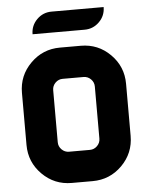

<svg xmlns="http://www.w3.org/2000/svg" viewBox="-56 -852 697 897"><g transform="rotate(-5 293.0 -403.0)"><path d="M341.8 -488.3H244.1Q224.1 -488.3 209.7 -473.9Q195.3 -459.5 195.3 -439.5V-195.3Q195.3 -175.3 209.7 -160.9Q224.1 -146.5 244.1 -146.5H341.8Q361.8 -146.5 376.2 -160.9Q390.6 -175.3 390.6 -195.3V-439.5Q390.6 -459.5 376.2 -473.9Q361.8 -488.3 341.8 -488.3ZM244.1 -634.8H341.8Q422.9 -634.8 480 -577.6Q537.1 -520.5 537.1 -439.5V-195.3Q537.1 -114.3 480 -57.1Q422.9 0 341.8 0H244.1Q163.1 0 106 -57.1Q48.8 -114.3 48.8 -195.3V-439.5Q48.8 -520.5 106 -577.6Q163.1 -634.8 244.1 -634.8ZM463.9 -805.7Q463.9 -765.1 435.3 -736.6Q406.7 -708 366.2 -708H122.1Q122.1 -748.5 150.6 -777.1Q179.2 -805.7 219.7 -805.7Z"/></g></svg>

Font: Audex
Style: Regular
Weight: 400
Designer: GGBotNet
Foundry: GGBotNet
Version: 1.00